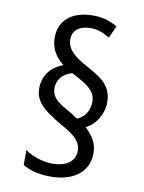

<svg xmlns="http://www.w3.org/2000/svg" viewBox="-87 -827 673 896"><g transform="rotate(10 250.0 -378.5)"><path d="M214 9C324 9 394 -44 394 -133C394 -177 377 -208 337 -247C382 -268 416 -320 416 -380C416 -470 340 -500 278 -536C237 -560 195 -589 195 -638C195 -681 227 -706 280 -706C310 -706 336 -698 371 -677L397 -735C357 -757 324 -766 282 -766C187 -766 122 -720 122 -634C122 -581 146 -545 184 -514C131 -494 92 -452 92 -389C92 -327 129 -293 220 -240C274 -209 320 -183 320 -131C320 -76 270 -52 215 -52C169 -52 114 -69 83 -94V-23C116 -2 164 9 214 9ZM290 -279 254 -302C217 -325 162 -345 162 -401C162 -438 185 -472 232 -484C320 -439 347 -415 347 -368C347 -330 329 -295 290 -279Z"/></g></svg>

Font: Noto Sans Mono ExtraCondensed
Style: Regular
Weight: 400
Width: 2
Designer: Monotype Design Team
Foundry: Monotype Imaging Inc.
Version: Version 2.014